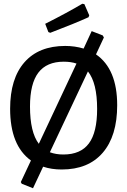

<svg xmlns="http://www.w3.org/2000/svg" viewBox="-20 -895 679 1024"><path d="M419 -875 430 -873 456 -813 452 -803Q379 -770 248 -720L238 -724L221 -768Q338 -827 419 -875ZM328 -650Q379 -650 426 -636L469 -729L528 -706L534 -695L492 -605Q605 -527 605 -334Q605 -170 528 -80.5Q451 9 309 9Q255 9 210 -6L156 109L96 85L91 76L145 -39Q34 -119 34 -315Q34 -476 110.5 -563Q187 -650 328 -650ZM320 -566Q229 -566 184.5 -507.5Q140 -449 140 -327Q140 -190 187 -128L388 -556Q359 -566 320 -566ZM498 -314Q498 -453 449 -514L246 -83Q278 -71 318 -71Q410 -71 454 -130Q498 -189 498 -314Z"/></svg>

Font: Alegreya Sans Medium
Style: Regular
Weight: 500
Designer: Juan Pablo del Peral
Foundry: Huerta Tipografica
Version: Version 2.007